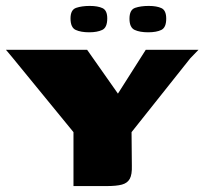

<svg xmlns="http://www.w3.org/2000/svg" viewBox="-24 -628 690 648"><path d="M224 0V-182L17 -435L-4 -460H270L374 -312L468 -460H646L618 -431L420 -182L421 -69Q422 -39 414 -24.5Q406 -10 387.5 -5Q369 0 335 0ZM476 -519Q448 -519 430.5 -527Q413 -535 413 -565Q413 -595 432 -601.5Q451 -608 478 -608Q505 -608 521 -600.5Q537 -593 537 -565Q537 -535 520.5 -527Q504 -519 476 -519ZM277 -519Q249 -519 231.5 -527Q214 -535 214 -566Q214 -595 233 -601.5Q252 -608 279 -608Q306 -608 322 -600.5Q338 -593 338 -566Q338 -535 321 -527Q304 -519 277 -519Z"/></svg>

Font: Genos Thin ExtraBold
Style: Regular
Weight: 800
Version: Version 1.010